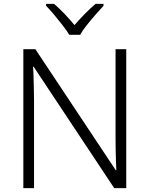

<svg xmlns="http://www.w3.org/2000/svg" viewBox="-20 -967 769 987"><path d="M629 0H567L153 -624H150Q152 -598 152.5 -570Q153 -542 154 -512.5Q155 -483 155 -451V0H100V-714H162L575 -92H578Q577 -113 576 -142Q575 -171 574.5 -202.5Q574 -234 574 -261V-714H629ZM336 -788Q323 -810 302 -837Q281 -864 258.5 -891Q236 -918 217 -937V-947H258Q285 -924 312.5 -895Q340 -866 363 -838Q387 -866 415.5 -895Q444 -924 471 -947H512V-937Q494 -918 470.5 -891Q447 -864 425.5 -837Q404 -810 392 -788Z"/></svg>

Font: Noto Sans Devanagari Light
Style: Regular
Weight: 300
Version: Version 2.003